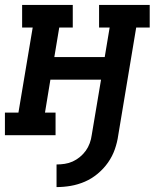

<svg xmlns="http://www.w3.org/2000/svg" viewBox="-27 -550 647 781"><path d="M203 211V119Q219 119 236 116.5Q253 114 268.5 107Q284 100 298 88.5Q312 77 322 63Q332 49 338 32.5Q344 16 346 0L384 -226H178L156 -92H199V0H-7V-92H48L106 -438H63V-530H269V-438H214L194 -318H399L419 -438H376V-530H582V-438H527L454 0Q450 29 440 57.5Q430 86 412.5 111Q395 136 370.5 156.5Q346 177 318 189Q290 201 261 206Q232 211 203 211Z"/></svg>

Font: Iosevka Curly Slab SmBdExObl
Style: Regular
Weight: 600
Width: 7
Italic angle: -9°
Monospace: yes
Designer: Belleve Invis
Foundry: Belleve Invis
Version: Version 11.1.0; ttfautohint (v1.8.3)